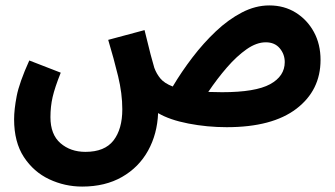

<svg xmlns="http://www.w3.org/2000/svg" viewBox="-20 -456 1237 708"><path d="M283 232Q219 232 161.5 205Q104 178 68 123Q32 68 32 -16Q32 -52 41.5 -101.5Q51 -151 88 -233L204 -188Q182 -133 174 -98Q166 -63 166 -24Q166 40 203 72Q240 104 295 104Q366 104 398.5 62Q431 20 431 -53Q431 -111 415.5 -175Q400 -239 379 -309L513 -345Q527 -287 535.5 -254.5Q544 -222 549 -206Q557 -184 571.5 -166.5Q586 -149 617 -137Q649 -191 689.5 -244Q730 -297 776 -340.5Q822 -384 872 -410Q922 -436 973 -436Q1028 -436 1070.5 -409.5Q1113 -383 1137.5 -338Q1162 -293 1162 -235Q1162 -123 1073 -55Q984 13 816 13Q744 13 674.5 -0.5Q605 -14 563 -39Q560 38 526 99.5Q492 161 430 196.5Q368 232 283 232ZM960 -300Q926 -300 889.5 -274.5Q853 -249 817 -207.5Q781 -166 748 -117Q771 -116 799 -116Q922 -116 976 -145.5Q1030 -175 1030 -227Q1030 -256 1011.5 -278Q993 -300 960 -300Z"/></svg>

Font: Noto Sans Arabic ExtCond
Style: Bold
Weight: 700
Width: 2
Designer: Monotype Design Team, Nadine Chahine, Nizar Qandah and Khaled Hosny
Foundry: Monotype Imaging Inc.
Version: Version 2.012; ttfautohint (v1.8.4.7-5d5b)